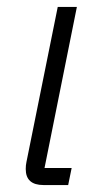

<svg xmlns="http://www.w3.org/2000/svg" viewBox="-20 -532 293 552"><path d="M176 0H105Q54 0 54 -46Q54 -57 56 -66L146 -512H201L108 -49H186Z"/></svg>

Font: IBM Plex Sans Light
Style: Italic
Weight: 300
Italic angle: -11.31°
Designer: Mike Abbink, Paul van der Laan, Pieter van Rosmalen
Foundry: Bold Monday
Version: Version 3.0